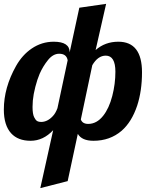

<svg xmlns="http://www.w3.org/2000/svg" viewBox="-34 -720 792 990"><path d="M240.2 -48.8Q189 5.9 124 5.9Q58.6 5.9 23.4 -32.7Q-14.2 -74.2 -14.2 -154.8Q-14.2 -268.1 48.8 -379.9Q81.1 -437 129.4 -469.7Q181.2 -504.9 243.2 -504.9Q325.2 -504.9 325.2 -450.2L375 -680.2L513.2 -700.2L459 -461.9Q507.8 -504.9 576.2 -504.9Q698.2 -504.9 698.2 -347.2Q698.2 -251.5 673.3 -175.3Q645 -90.8 592.8 -45.4Q532.7 5.9 448.2 5.9Q387.7 5.9 367.2 -29.8L314.9 213.9L173.8 250ZM237.8 -120.6Q252 -134.8 262.2 -162.1L314.9 -409.2Q309.1 -442.9 271 -442.9Q239.7 -442.9 213.6 -410.6Q187.5 -378.4 170.4 -339.4Q158.2 -311 148.2 -272.2Q138.2 -233.4 135.3 -201.7Q133.8 -183.6 133.8 -168.5Q133.8 -132.3 142.1 -115.7Q148.4 -102.5 156 -96.9Q163.6 -91.3 179.2 -91.3Q193.8 -91.3 209 -98.6Q224.1 -106 237.8 -120.6ZM498 -123Q528.3 -161.1 544.9 -225.1Q561 -287.1 561 -350.1Q561 -433.1 511.2 -433.1Q470.7 -433.1 441.9 -383.8L382.8 -104Q391.1 -81.1 420.9 -81.1Q464.8 -81.1 498 -123Z"/></svg>

Font: Pattaya
Style: Regular
Weight: 400
Designer: Pablo Impallari / Thai characters Designed by Thanarat Vachiruckul and Suppakit Chalermlarp
Foundry: Pablo Impallari
Version: Version 2.001